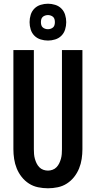

<svg xmlns="http://www.w3.org/2000/svg" viewBox="-20 -1004 515 1032"><path d="M238 8Q211 8 184.5 2.5Q158 -3 135.5 -17.5Q113 -32 96.5 -53Q80 -74 70 -98.5Q60 -123 56 -149.5Q52 -176 52 -202V-735H162V-202Q162 -189 163 -176Q164 -163 167.5 -150.5Q171 -138 176.5 -126.5Q182 -115 191 -105.5Q200 -96 212.5 -91.5Q225 -87 238 -87Q250 -87 262.5 -91.5Q275 -96 284 -105.5Q293 -115 298.5 -126.5Q304 -138 307.5 -150.5Q311 -163 312 -176Q313 -189 313 -202V-735H423V-202Q423 -176 419 -149.5Q415 -123 405 -98.5Q395 -74 378.5 -53Q362 -32 339.5 -17.5Q317 -3 290.5 2.5Q264 8 238 8ZM238 -786Q218 -786 198.5 -792Q179 -798 165 -812Q151 -826 145 -845.5Q139 -865 139 -885Q139 -905 145 -924.5Q151 -944 165 -958Q179 -972 198.5 -978Q218 -984 238 -984Q257 -984 276.5 -978Q296 -972 310 -958Q324 -944 330 -924.5Q336 -905 336 -885Q336 -865 330 -845.5Q324 -826 310 -812Q296 -798 276.5 -792Q257 -786 238 -786ZM238 -847Q245 -847 252.5 -849.5Q260 -852 265.5 -857Q271 -862 273 -869.5Q275 -877 275 -885Q275 -893 273 -900.5Q271 -908 265.5 -913Q260 -918 252.5 -920.5Q245 -923 238 -923Q230 -923 222.5 -920.5Q215 -918 209.5 -913Q204 -908 202 -900.5Q200 -893 200 -885Q200 -877 202 -869.5Q204 -862 209.5 -857Q215 -852 222.5 -849.5Q230 -847 238 -847Z"/></svg>

Font: Iosevka QP
Style: Bold
Weight: 700
Designer: Belleve Invis
Foundry: Belleve Invis
Version: Version 20.0.0; ttfautohint (v1.8.4)